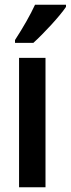

<svg xmlns="http://www.w3.org/2000/svg" viewBox="-20 -786 297 806"><path d="M257 -757V-766H127C106 -721 78 -672 43 -618V-606H120C164 -646 231 -718 257 -757ZM171 0V-543H60V0Z"/></svg>

Font: Noto Sans Myanmar UI ExtraCondensed SemiBold
Style: Regular
Weight: 600
Width: 2
Designer: Monotype Design Team
Foundry: Monotype Imaging Inc.
Version: Version 2.103